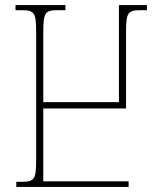

<svg xmlns="http://www.w3.org/2000/svg" viewBox="-20 -734 632 754"><path d="M44 0H485V-22H150V-308H475V-606C475 -683 481 -694 531 -694H557V-714H447V-333H150V-606C150 -683 156 -694 206 -694H237V-714H41V-694H66C116 -694 122 -683 122 -606V-108C122 -31 116 -20 66 -20H44Z"/></svg>

Font: Noto Serif Georgian Condensed Thin
Style: Regular
Weight: 100
Width: 3
Designer: Monotype Design Team, Akaki Razmadze
Foundry: Google LLC
Version: Version 2.003